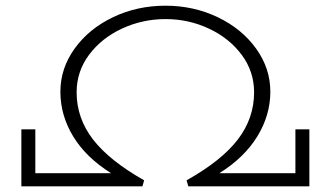

<svg xmlns="http://www.w3.org/2000/svg" viewBox="-20 -654 1161 674"><path d="M1066 -200V0H641L635 -21Q758 -90 815 -164.5Q872 -239 872 -330Q872 -403 828.5 -461.5Q785 -520 713.5 -553.5Q642 -587 561 -587Q480 -587 408 -553.5Q336 -520 292.5 -461.5Q249 -403 249 -330Q249 -239 306.5 -164.5Q364 -90 486 -21L480 0H55V-200H104V-46H370Q282 -101 237 -175Q192 -249 192 -332Q192 -414 242 -483.5Q292 -553 376.5 -593.5Q461 -634 561 -634Q660 -634 744.5 -593.5Q829 -553 879 -483.5Q929 -414 929 -332Q929 -250 883.5 -175.5Q838 -101 750 -46H1017V-200Z"/></svg>

Font: BioRhyme Expanded Light
Style: Regular
Weight: 300
Width: 7
Designer: Aoife Mooney
Foundry: Aoife Mooney Type
Version: Version 1.000